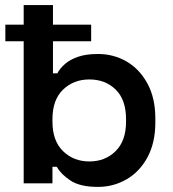

<svg xmlns="http://www.w3.org/2000/svg" viewBox="-20 -720 679 754"><path d="M365 14Q295 14 257.5 -10.5Q220 -35 203 -65H186V0H73V-700H188V-432H205Q216 -452 235.5 -469Q255 -486 286.5 -497Q318 -508 365 -508Q426 -508 477 -478.5Q528 -449 559 -392Q590 -335 590 -255V-239Q590 -159 559 -102Q528 -45 476.5 -15.5Q425 14 365 14ZM331 -86Q393 -86 434 -126.5Q475 -167 475 -242V-252Q475 -328 434.5 -368Q394 -408 331 -408Q269 -408 227.5 -368Q186 -328 186 -252V-242Q186 -167 227.5 -126.5Q269 -86 331 -86ZM1 -558V-623H338V-558Z"/></svg>

Font: Space Grotesk SemiBold
Style: Regular
Weight: 600
Designer: Florian Karsten
Foundry: Florian Karsten
Version: Version 2.000